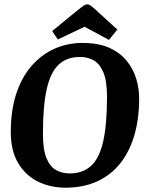

<svg xmlns="http://www.w3.org/2000/svg" viewBox="-20 -859 695 890"><path d="M283 11Q214 11 156.5 -17Q99 -45 64.5 -102.5Q30 -160 30 -247Q30 -349 56 -426.5Q82 -504 128.5 -556Q175 -608 234.5 -634Q294 -660 362 -660Q435 -660 485 -638Q535 -616 566 -578.5Q597 -541 611 -495.5Q625 -450 625 -402Q625 -309 603 -233Q581 -157 538 -102.5Q495 -48 431 -18.5Q367 11 283 11ZM303 -55Q364 -55 402.5 -90.5Q441 -126 458.5 -204.5Q476 -283 476 -411Q476 -484 459 -524Q442 -564 414 -579.5Q386 -595 351 -595Q290 -595 252 -559.5Q214 -524 196.5 -445.5Q179 -367 179 -239Q179 -166 195.5 -126Q212 -86 240 -70.5Q268 -55 303 -55ZM222 -715 312 -789Q340 -812 357.5 -825.5Q375 -839 384 -839Q392 -839 400.5 -833Q409 -827 418.5 -818.5Q428 -810 437 -801L524 -722L485 -674L372 -735L248 -676Z"/></svg>

Font: Faustina VF Beta
Style: Italic
Weight: 400
Italic angle: -8°
Designer: Alfonso Garcia
Foundry: Omnibus-Type
Version: Version 1.006